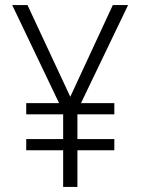

<svg xmlns="http://www.w3.org/2000/svg" viewBox="-20 -800 553 754"><path d="M256 -420 423 -780H483L298 -395H429V-351H284V-254H429V-210H284V-66H228V-210H83V-254H228V-351H83V-395H212L28 -780H88Z"/></svg>

Font: Noto Sans Malayalam UI SemiCondensed Light
Style: Regular
Weight: 300
Width: 4
Designer: Jelle Bosma - Monotype Design Team
Foundry: Monotype Imaging Inc.
Version: Version 2.104; ttfautohint (v1.8.4.7-5d5b)